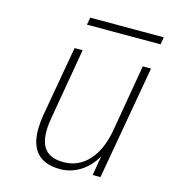

<svg xmlns="http://www.w3.org/2000/svg" viewBox="-102 -738 736 832"><g transform="rotate(15 266.0 -322.0)"><path d="M244 12Q188.5 12 155.5 -11.5Q122.5 -35 112.2 -82Q102 -129 114 -199L169 -511H205L150 -191Q135 -104 159.5 -62.5Q184 -21 250 -21Q317 -21 362.8 -71.5Q408.5 -122 424 -214L475 -511H512L422 0H387L402 -88Q374.5 -40 333 -14Q291.5 12 244 12ZM194.5 -623 200.5 -656H530.5L524.5 -623Z"/></g></svg>

Font: Overpass Thin
Style: Italic
Weight: 250
Italic angle: -10°
Designer: Delve Withrington, Dave Bailey, Thomas Jockin
Foundry: Delve Fonts LLC
Version: Version 4.000